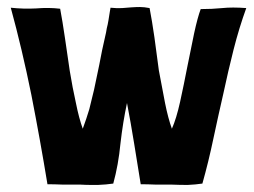

<svg xmlns="http://www.w3.org/2000/svg" viewBox="-20 -522 723 547"><path d="M83 -498Q46.9 -496.1 10.7 -500Q43 -381.8 69.3 -252Q94.7 -122.1 115.2 2.9Q133.8 2.9 158.2 3.9Q182.6 3.9 208 3.9Q225.6 4.9 241.2 4.9Q250 4.9 258.8 4.9Q283.2 3.9 302.7 1Q317.4 -52.7 323.2 -113.3Q330.1 -173.8 341.8 -228.5Q352.5 -172.9 362.3 -112.3Q372.1 -50.8 380.9 2.9Q400.4 2.9 422.9 3.9Q445.3 3.9 467.8 3.9Q492.2 4.9 514.6 4.9Q537.1 3.9 556.6 1Q574.2 -61.5 587.9 -127Q601.6 -191.4 616.2 -254.9Q629.9 -319.3 645.5 -380.9Q661.1 -442.4 681.6 -499Q641.6 -502 613.3 -499Q584 -496.1 551.8 -496.1Q543 -472.7 533.2 -427.7Q524.4 -382.8 513.7 -332Q503.9 -281.2 493.2 -232.4Q482.4 -183.6 469.7 -155.3Q459 -184.6 450.2 -228.5Q441.4 -273.4 432.6 -321.3Q425.8 -369.1 419.9 -416Q413.1 -462.9 406.2 -499Q390.6 -502 378.9 -502Q367.2 -502 353.5 -501Q341.8 -500 328.1 -499Q314.5 -498 294.9 -500Q294.9 -500 293 -489.3Q291 -477.5 289.1 -464.8Q287.1 -452.1 284.2 -441.4Q282.2 -429.7 282.2 -429.7Q269.5 -375 262.7 -336.9Q254.9 -297.9 248 -266.6Q241.2 -237.3 234.4 -210.9Q226.6 -184.6 215.8 -155.3Q205.1 -184.6 196.3 -228.5Q186.5 -272.5 178.7 -320.3Q171.9 -368.2 165 -414.1Q158.2 -460.9 151.4 -497.1Q119.1 -501 83 -498Z"/></svg>

Font: Londrina Solid
Style: NNS
Weight: 400
Designer: Marcelo Magalhaes
Version: Version 1.002